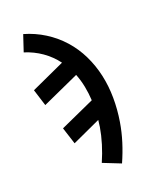

<svg xmlns="http://www.w3.org/2000/svg" viewBox="-139 -616 778 928"><g transform="rotate(-20 250.0 -152.5)"><path d="M327 223 236 187Q254 146 267 103.5Q280 61 287 19Q287 18 287 17.5Q287 17 287 17Q288 9 289 1.5Q290 -6 291 -14L145 53L117 -34L294 -114Q292 -151 285 -186.5Q278 -222 265 -255L75 -169L48 -255L221 -334Q192 -373 152 -401Q112 -429 64 -444L92 -528Q148 -512 196.5 -481.5Q245 -451 282.5 -409Q320 -367 345 -315.5Q370 -264 382.5 -207.5Q395 -151 395.5 -90.5Q396 -30 386 31Q378 80 363 128Q348 176 327 223Z"/></g></svg>

Font: Iosevka SS04 Semibold
Style: Italic
Weight: 600
Italic angle: -9°
Monospace: yes
Designer: Belleve Invis
Foundry: Belleve Invis
Version: Version 19.0.0; ttfautohint (v1.8.4)